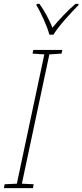

<svg xmlns="http://www.w3.org/2000/svg" viewBox="-45 -972 426 992"><path d="M-25 0 -21 -20 42 -23 184 -691 123 -695 127 -714H277L273 -695L210 -691L68 -23L129 -20L125 0ZM210 -793H231Q253 -828 291.5 -871.5Q330 -915 360 -945L361 -952H345Q312 -924 280.5 -890.5Q249 -857 226 -829Q198 -897 159 -952H145L143 -945Q160 -918 181 -871Q202 -824 210 -793Z"/></svg>

Font: Noto Sans UI SemiCondensed Thin
Style: Italic
Weight: 250
Width: 4
Italic angle: -12°
Designer: Monotype Design Team
Foundry: Monotype Imaging Inc.
Version: Version 1.901